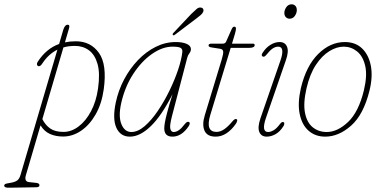

<svg xmlns="http://www.w3.org/2000/svg" viewBox="-128 -628 1769 893"><path d="M69 -333Q59 -317 49.5 -320.5Q45 -322 44 -327.8Q43 -333.5 47 -340Q87 -402 147 -423.5L165.5 -487Q173 -513 187 -513Q198 -513 193 -496L174 -431Q197.5 -436 224.5 -436Q293.5 -436 332 -382.2Q370.5 -328.5 354.5 -212.5Q345 -145 316.8 -95.8Q288.5 -46.5 249 -19.8Q209.5 7 165.5 7Q131 7 104.2 -5Q77.5 -17 60.5 -45L-7.5 186.5Q-16.5 216.5 7.5 219L40 222.5Q55.5 224 55.5 233.5Q55.5 243 40 243L-83 245Q-98 245.5 -103.2 242.8Q-108.5 240 -108.5 235.5Q-108.5 231 -104.2 228.2Q-100 225.5 -85.5 223.5Q-59 219.5 -48.2 211.5Q-37.5 203.5 -32.5 185.5L139 -397Q98 -377 69 -333ZM220.5 -414.5Q191.5 -414.5 167 -407.5L69 -74Q83 -46 105.8 -30.2Q128.5 -14.5 167.5 -14.5Q204 -14.5 237.5 -39.8Q271 -65 295.2 -110.5Q319.5 -156 328 -216.5Q338 -286.5 325.8 -330Q313.5 -373.5 285.8 -394Q258 -414.5 220.5 -414.5Z M671.5 -86.5Q660.5 -44 664.2 -29Q668 -14 679.5 -14Q691 -14 703.2 -22Q715.5 -30 732 -51.5Q742.5 -65 751.5 -60.5Q758.5 -55 749.5 -41Q717 7.5 674 7.5Q636 7.5 636 -31Q636 -41 638.8 -57.8Q641.5 -74.5 649.8 -105.8Q658 -137 674.5 -190Q623.5 -89.5 573.2 -41Q523 7.5 476 7.5Q432 7.5 413.2 -33.8Q394.5 -75 410.5 -151.5Q422.5 -208 449.2 -258.5Q476 -309 513.5 -348.2Q551 -387.5 596 -410Q641 -432.5 689.5 -432.5Q720.5 -432.5 740 -424Q759.5 -415.5 760 -400Q760 -389.5 752.8 -380Q745.5 -370.5 743 -360ZM435.5 -147.5Q422 -85.5 437 -49.8Q452 -14 483 -14Q513 -14 544.8 -41.2Q576.5 -68.5 606.2 -112.5Q636 -156.5 660.5 -207Q685 -257.5 700.8 -305Q716.5 -352.5 720 -386Q721.5 -399.5 712.2 -405.2Q703 -411 674.5 -411Q627.5 -411 578.5 -376.8Q529.5 -342.5 491 -283Q452.5 -223.5 435.5 -147.5ZM761.5 -563Q777.5 -578.5 787.2 -586.8Q797 -595 807.5 -592.5Q814.5 -591.5 817.2 -585.5Q820 -579.5 816.5 -572Q813 -564 804 -556.8Q795 -549.5 784 -541L685.5 -466.5Q679.5 -461.5 676 -465.5Q674 -468 675.8 -471.2Q677.5 -474.5 680 -476.5Z M896.5 -401 855 -407.5Q842 -409.5 842 -416.5Q842 -425 855.5 -425H908Q919.5 -425 923.5 -434L949.5 -492.5Q954.5 -504 961.5 -504Q969.5 -504 969.5 -494.5Q969.5 -487.5 964.5 -470L951 -425H1048Q1056.5 -425 1056.5 -418.5Q1056.5 -405.5 1031.5 -405.5H945L850 -93Q826.5 -14.5 879 -14.5Q897 -14.5 914.8 -26.8Q932.5 -39 953 -63.5Q965 -78 972.5 -73.5Q976.5 -71.5 975 -65.5Q973.5 -59.5 969.5 -53Q950 -24.5 926 -8.5Q902 7.5 875 7.5Q835.5 7.5 823.2 -20.2Q811 -48 824.5 -92L903 -350.5Q911.5 -378.5 910 -388.8Q908.5 -399 896.5 -401Z M1218.5 -541Q1209 -541 1201.8 -548Q1194.5 -555 1194.5 -568Q1194.5 -581.5 1203.8 -594.8Q1213 -608 1228.5 -608Q1238.5 -608 1245.5 -601Q1252.5 -594 1252.5 -581Q1252.5 -567.5 1243.5 -554.2Q1234.5 -541 1218.5 -541ZM1109 -79.5Q1086.5 -14 1119 -14Q1130 -14 1144 -21.8Q1158 -29.5 1174 -51Q1183.5 -64 1191.5 -59.5Q1195 -57.5 1194.2 -51.5Q1193.5 -45.5 1189.5 -40Q1174 -15.5 1153.5 -4Q1133 7.5 1112.5 7.5Q1087 7.5 1078 -14.2Q1069 -36 1084 -79.5L1176 -345.5Q1187 -376.5 1184.8 -393.8Q1182.5 -411 1166 -411Q1153 -411 1140.2 -402.5Q1127.5 -394 1110 -372Q1101 -361 1093 -365.5Q1085 -371 1094.5 -384Q1109 -406.5 1130 -419.5Q1151 -432.5 1172.5 -432.5Q1198 -432.5 1207 -410.5Q1216 -388.5 1201.5 -347.5Z M1476 -432.5Q1525 -432.5 1556 -402.8Q1587 -373 1596.8 -322Q1606.5 -271 1590.5 -206.5Q1563 -95 1505.2 -43.8Q1447.5 7.5 1384.5 7.5Q1338.5 7.5 1307.2 -20Q1276 -47.5 1265.8 -98.2Q1255.5 -149 1271.5 -218.5Q1296 -321.5 1352 -377Q1408 -432.5 1476 -432.5ZM1391.5 -14Q1441.5 -14 1490.8 -60.5Q1540 -107 1564.5 -208Q1581 -277 1570.5 -322Q1560 -367 1532.5 -389Q1505 -411 1470.5 -411Q1438 -411 1403.8 -390Q1369.5 -369 1341.2 -326.2Q1313 -283.5 1297.5 -217Q1281.5 -147 1290.8 -102Q1300 -57 1327.2 -35.5Q1354.5 -14 1391.5 -14Z"/></svg>

Font: Fraunces144ptSuperSoftThinItalic
Style: Italic
Weight: 100
Italic angle: -16°
Version: Version 1.000;[0bf87f6ff]